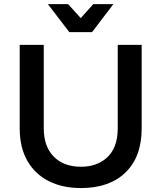

<svg xmlns="http://www.w3.org/2000/svg" viewBox="-20 -922 799 950"><path d="M380.5 8.5Q289 8.5 221 -26Q153 -60.5 115.2 -126.5Q77.5 -192.5 77.5 -287V-700H196.5V-287Q196.5 -197.5 245.8 -147.2Q295 -97 381 -97Q456.5 -97 505.5 -139Q562.5 -187.5 562.5 -287V-700H681V-287Q681 -146 601.2 -68.8Q521.5 8.5 380.5 8.5ZM435.5 -763H323L217 -901.5H317L379.5 -832.5L441.5 -901.5H541Z"/></svg>

Font: Argentum Novus Medium
Style: Regular
Weight: 500
Designer: Julieta Ulanovsky (font) & Cristiano Sobral (main changes)
Foundry: Julieta Ulanovsky (font) & Cristiano Sobral (main changes)
Version: Version 3.00;November 27, 2020;FontCreator 13.0.0.2655 64-bi